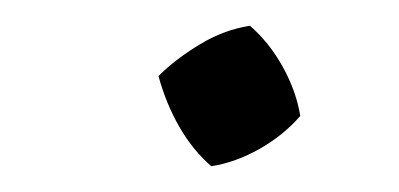

<svg xmlns="http://www.w3.org/2000/svg" viewBox="-20 -351 310 149"><path d="M144 -222Q130 -234 119.5 -252Q109 -270 103 -292Q116 -305 135 -316.5Q154 -328 174 -331Q189 -318 199.5 -299Q210 -280 213 -261Q200 -246 181.5 -235.5Q163 -225 144 -222Z"/></svg>

Font: Piazzolla Thin
Style: Italic
Weight: 400
Italic angle: -11.3°
Version: Version 2.005